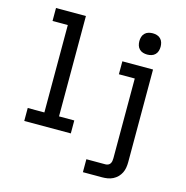

<svg xmlns="http://www.w3.org/2000/svg" viewBox="-133 -864 1165 1203"><g transform="rotate(15 450.0 -262.0)"><path d="M74 0V-84H182V-651H83V-735H277V-84H376V0ZM512 215V131H636Q645 131 653.5 127Q662 123 666.5 115.5Q671 108 672.5 99Q674 90 674 81V-436H571V-520H770V81Q770 99 767 117Q764 135 756 151Q748 167 735 180Q722 193 706 201Q690 209 672 212Q654 215 636 215ZM710 -601Q696 -601 682.5 -605Q669 -609 659 -619Q649 -629 645 -642.5Q641 -656 641 -670Q641 -684 645 -697.5Q649 -711 659 -721Q669 -731 682.5 -735Q696 -739 710 -739Q724 -739 737.5 -735Q751 -731 761 -721Q771 -711 775 -697.5Q779 -684 779 -670Q779 -656 775 -642.5Q771 -629 761 -619Q751 -609 737.5 -605Q724 -601 710 -601Z"/></g></svg>

Font: Iosevka Etoile Medium
Style: Regular
Weight: 500
Designer: Belleve Invis
Foundry: Belleve Invis
Version: Version 22.1.2; ttfautohint (v1.8.4)